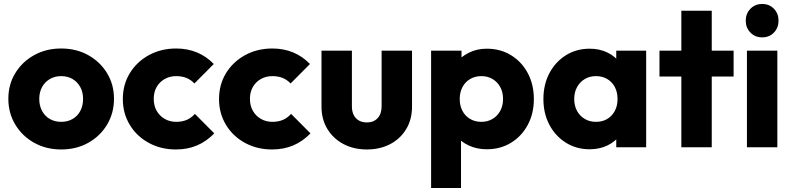

<svg xmlns="http://www.w3.org/2000/svg" viewBox="-20 -741 3985 966"><path d="M288 11Q212.5 11 152.2 -22.5Q92 -56 57 -114Q22 -172 22 -244Q22 -316 56.8 -373Q91.5 -430 151.8 -463.5Q212 -497 287.5 -497Q363.5 -497 423.5 -463.8Q483.5 -430.5 518.5 -373.2Q553.5 -316 553.5 -244Q553.5 -172 518.8 -114Q484 -56 424 -22.5Q364 11 288 11ZM287.5 -128Q320.5 -128 345.5 -142.5Q370.5 -157 384.2 -183.2Q398 -209.5 398 -243.5Q398 -277.5 383.8 -303.2Q369.5 -329 345 -343.5Q320.5 -358 287.5 -358Q255.5 -358 230.5 -343.2Q205.5 -328.5 191.5 -302.8Q177.5 -277 177.5 -243Q177.5 -209.5 191.5 -183.2Q205.5 -157 230.5 -142.5Q255.5 -128 287.5 -128Z M865 11Q789.5 11 728.8 -22Q668 -55 633 -112.8Q598 -170.5 598 -242.5Q598 -315.5 633.2 -373Q668.5 -430.5 729.5 -463.8Q790.5 -497 866.5 -497Q923.5 -497 971 -477.2Q1018.5 -457.5 1055.5 -419L958 -321Q941 -339.5 918.2 -348.8Q895.5 -358 866.5 -358Q834 -358 808.5 -343.5Q783 -329 768.2 -303.5Q753.5 -278 753.5 -243.5Q753.5 -209.5 768.2 -183.5Q783 -157.5 808.8 -142.8Q834.5 -128 866.5 -128Q897 -128 920.2 -138.2Q943.5 -148.5 960.5 -168L1058 -70Q1019.5 -30 971.8 -9.5Q924 11 865 11Z M1349 11Q1273.5 11 1212.8 -22Q1152 -55 1117 -112.8Q1082 -170.5 1082 -242.5Q1082 -315.5 1117.2 -373Q1152.5 -430.5 1213.5 -463.8Q1274.5 -497 1350.5 -497Q1407.5 -497 1455 -477.2Q1502.5 -457.5 1539.5 -419L1442 -321Q1425 -339.5 1402.2 -348.8Q1379.5 -358 1350.5 -358Q1318 -358 1292.5 -343.5Q1267 -329 1252.2 -303.5Q1237.5 -278 1237.5 -243.5Q1237.5 -209.5 1252.2 -183.5Q1267 -157.5 1292.8 -142.8Q1318.5 -128 1350.5 -128Q1381 -128 1404.2 -138.2Q1427.5 -148.5 1444.5 -168L1542 -70Q1503.5 -30 1455.8 -9.5Q1408 11 1349 11Z M1825.5 11Q1759.2 11 1707.6 -16.5Q1656 -44 1626.8 -92.7Q1597.5 -141.3 1597.5 -204.4V-486H1750.5V-206Q1750.5 -180.9 1759.4 -162.8Q1768.4 -144.7 1785.4 -134.8Q1802.5 -125 1825.7 -125Q1860 -125 1880 -146.5Q1900 -168.1 1900 -206V-486H2053V-204.5Q2053 -140.5 2024 -92Q1995 -43.5 1943.8 -16.2Q1892.6 11 1825.5 11Z M2429 10Q2379.5 10 2338.5 -9Q2297.5 -28 2271.8 -61.5Q2246 -95 2242 -138V-343Q2246 -386 2272 -420.8Q2298 -455.5 2338.9 -475.8Q2379.9 -496 2429 -496Q2498 -496 2551.5 -463Q2605 -430 2635.5 -372.8Q2666 -315.5 2666 -242.5Q2666 -170 2635.5 -113Q2605 -56 2551.5 -23Q2498 10 2429 10ZM2149 205V-486H2302V-361.2L2276.5 -243L2299.5 -125V205ZM2401.3 -128Q2433.7 -128 2458.3 -142.8Q2483 -157.5 2497 -183.5Q2511 -209.6 2511 -243.2Q2511 -277 2497 -302.8Q2483 -328.5 2458.5 -343.2Q2433.9 -358 2402 -358Q2370 -358 2345.3 -343.4Q2320.5 -328.8 2306.8 -302.9Q2293 -277 2293 -243.1Q2293 -209.5 2306.5 -183.5Q2320 -157.5 2344.8 -142.8Q2369.5 -128 2401.3 -128Z M2947 10Q2880 10 2827.2 -23Q2774.5 -56 2744.2 -113Q2714 -170 2714 -242.5Q2714 -315.5 2744.2 -372.8Q2774.5 -430 2827.2 -463Q2880 -496 2947 -496Q2996 -496 3035.5 -477Q3075 -458 3099.8 -424.5Q3124.5 -391 3128 -348V-138Q3124.5 -95 3100 -61.5Q3075.5 -28 3035.8 -9Q2996 10 2947 10ZM2978 -128Q3027 -128 3057 -160.2Q3087 -192.5 3087 -243Q3087 -277 3073.5 -302.8Q3060 -328.5 3035.5 -343.2Q3011 -358 2978.5 -358Q2946.5 -358 2922 -343.2Q2897.5 -328.5 2883.2 -302.5Q2869 -276.5 2869 -243Q2869 -209.5 2883 -183.5Q2897 -157.5 2921.8 -142.8Q2946.5 -128 2978 -128ZM3080.5 0V-130.5L3103.5 -249L3080.5 -366.5V-486H3231V0Z M3408 0V-687H3561V0ZM3298 -356V-486H3671V-356Z M3738 0V-486H3891V0ZM3814.5 -553Q3779 -553 3755.5 -577.2Q3732 -601.5 3732 -637Q3732 -672.5 3755.5 -696.8Q3779 -721 3814.5 -721Q3851 -721 3874 -696.8Q3897 -672.5 3897 -637Q3897 -601.5 3874 -577.2Q3851 -553 3814.5 -553Z"/></svg>

Font: Outfit Thin
Style: Regular
Weight: 100
Designer: Rodrigo Fuenzalida
Foundry: fragTYPE
Version: Version 1.100;gftools[0.9.27]